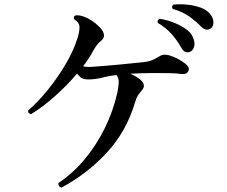

<svg xmlns="http://www.w3.org/2000/svg" viewBox="-20 -824 1040 878"><path d="M261 34Q253 32 249.5 26Q246 20 247 13Q313 -31 367 -95.5Q421 -160 459.5 -238.5Q498 -317 517 -402Q522 -428 523 -447Q524 -466 513 -481Q478 -477 456 -471Q434 -465 417 -463Q395 -460 377 -461Q359 -462 348 -471Q344 -475 340 -479Q336 -483 332 -487Q286 -433 230.5 -383.5Q175 -334 122 -302Q106 -306 109 -319Q153 -357 197 -411Q241 -465 277.5 -526Q314 -587 333 -645Q344 -679 343.5 -700.5Q343 -722 319 -736Q314 -750 327 -754Q352 -756 384.5 -738.5Q417 -721 441 -694Q468 -661 445 -640Q432 -629 425.5 -621Q419 -613 408 -595Q388 -557 360 -521Q381 -516 408 -519Q465 -523 528.5 -529Q592 -535 638 -540Q663 -543 678 -550Q693 -557 710 -567Q721 -574 732.5 -574Q744 -574 754 -571Q795 -558 826 -534Q850 -516 841.5 -499Q833 -482 806 -486Q786 -489 752.5 -489.5Q719 -490 691 -490Q632 -490 576 -487Q603 -475 619 -462Q652 -436 628 -410Q616 -396 610 -386.5Q604 -377 598 -357Q558 -223 469 -126.5Q380 -30 261 34ZM849 -587Q839 -583 828.5 -586.5Q818 -590 810 -604Q791 -639 764.5 -668.5Q738 -698 702 -719Q697 -732 710 -738Q739 -734 771 -722Q803 -710 828.5 -692.5Q854 -675 863 -652Q873 -628 867.5 -610Q862 -592 849 -587ZM945 -695Q936 -688 924.5 -688.5Q913 -689 901 -701Q874 -729 842.5 -750.5Q811 -772 770 -783Q762 -795 773 -803Q801 -806 834 -803Q867 -800 895.5 -790Q924 -780 940 -761Q956 -742 956 -722.5Q956 -703 945 -695Z"/></svg>

Font: Zen Old Mincho SemiBold
Style: Regular
Weight: 600
Version: Version 1.500